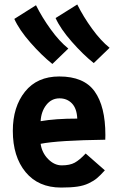

<svg xmlns="http://www.w3.org/2000/svg" viewBox="-20 -845 558 870"><path d="M289.6 -625 217.3 -555.2Q168.9 -593.8 117.9 -651.9Q66.9 -710 44.9 -759.3L143.1 -821.3Q170.9 -765.6 210 -711.7Q249 -657.7 289.6 -625ZM476.6 -628.4 404.8 -559.1Q356.4 -597.7 305.2 -656Q253.9 -714.4 231.9 -763.2L330.1 -824.7Q357.9 -769 397 -715.1Q436 -661.1 476.6 -628.4ZM164.1 -295.9Q230.5 -307.6 330.1 -307.6Q328.1 -353.5 305.9 -376.5Q283.7 -399.4 249.5 -399.4Q213.4 -399.4 189.9 -369.6Q166.5 -339.8 164.1 -295.9ZM248.5 -498.5Q360.4 -498.5 408.9 -430.7Q457.5 -362.8 457.5 -232.9L457 -211.9Q243.2 -209 164.1 -193.4Q169.9 -152.8 198 -124.3Q226.1 -95.7 259.8 -95.7Q296.4 -95.7 318.6 -107.9Q340.8 -120.1 368.2 -149.4L455.1 -73.2Q434.6 -50.3 419.4 -37.6Q404.3 -24.9 381.6 -14.2Q358.9 -3.4 329.6 0.7Q300.3 4.9 256.8 4.9Q153.8 4.9 95.9 -65.2Q38.1 -135.3 38.1 -252Q38.1 -360.8 93.3 -429.7Q148.4 -498.5 248.5 -498.5Z"/></svg>

Font: Fantasque Sans Mono
Style: Bold
Weight: 700
Monospace: yes
Designer: Jany Belluz
Version: Version 1.8.0 ; ttfautohint (v1.8.2)